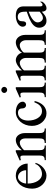

<svg xmlns="http://www.w3.org/2000/svg" viewBox="1106 -1842 746 2998"><g transform="rotate(-90 1479.0 -343.0)"><path d="M236.8 9.8Q194.3 9.8 157.2 -7.8Q120.1 -25.4 92.3 -55.4Q64.5 -85.4 48.3 -126Q32.2 -166.5 32.2 -212.9Q32.2 -268.6 46.9 -315.4Q61.5 -362.3 88.4 -396.5Q115.2 -430.7 153.3 -450Q191.4 -469.2 237.8 -469.2Q278.8 -469.2 313 -454.6Q347.2 -439.9 371.8 -414.8Q396.5 -389.6 410.2 -356Q423.8 -322.3 423.8 -284.2H111.8Q111.8 -237.8 122.8 -196.8Q133.8 -155.8 153.3 -125.5Q172.9 -95.2 200 -77.6Q227.1 -60.1 259.8 -60.1Q286.6 -60.1 312.5 -68.4Q338.4 -76.7 359.6 -90.8Q380.9 -105 396 -123.8Q411.1 -142.6 417 -164.1L435.1 -161.1Q426.3 -126 406.2 -94.7Q386.2 -63.5 359.4 -40.3Q332.5 -17.1 300.8 -3.7Q269 9.8 236.8 9.8ZM319.8 -308.1Q319.8 -334.5 311.5 -357.4Q303.2 -380.4 288.6 -397.7Q273.9 -415 254.2 -425Q234.4 -435.1 211.9 -435.1Q193.4 -435.1 176 -425Q158.7 -415 145.3 -397.7Q131.8 -380.4 122.8 -357.4Q113.8 -334.5 111.8 -308.1Z M549.8 -323.2Q549.8 -342.8 549.3 -356.7Q548.8 -370.6 546.1 -379.9Q543.5 -389.2 537.4 -393.6Q531.2 -397.9 520 -397.9Q512.2 -397.9 502.4 -396Q492.7 -394 479 -390.1L471.7 -408.2L608.9 -469.2H632.8V-376Q670.9 -422.9 711.7 -446Q752.4 -469.2 794.9 -469.2Q816.9 -469.2 835.9 -458.3Q855 -447.3 869.1 -428.5Q883.3 -409.7 891.6 -384.3Q899.9 -358.9 899.9 -330.1V-106.9Q899.9 -82.5 902.8 -65.7Q905.8 -48.8 913.6 -38.1Q921.4 -27.3 935.3 -22.7Q949.2 -18.1 971.7 -18.1V0H745.1V-18.1Q768.1 -18.1 782.2 -22.9Q796.4 -27.8 804 -38.6Q811.5 -49.3 814.2 -66.2Q816.9 -83 816.9 -106.9V-314.9Q816.9 -360.4 798.1 -383.8Q779.3 -407.2 750 -407.2Q736.8 -407.2 722.2 -402.6Q707.5 -397.9 692.1 -389.2Q676.8 -380.4 661.6 -368.2Q646.5 -356 632.8 -340.8V-106.9Q632.8 -82.5 635.7 -65.7Q638.7 -48.8 646.5 -38.1Q654.3 -27.3 668.5 -22.7Q682.6 -18.1 705.1 -18.1V0H478V-18.1Q501 -18.1 515.1 -22.9Q529.3 -27.8 536.9 -38.6Q544.4 -49.3 547.1 -66.2Q549.8 -83 549.8 -106.9Z M1209 9.8Q1168 9.8 1132.3 -8.1Q1096.7 -25.9 1069.8 -56.6Q1043 -87.4 1027.6 -128.9Q1012.2 -170.4 1012.2 -217.8Q1012.2 -270 1029.3 -315.9Q1046.4 -361.8 1075.7 -395.8Q1105 -429.7 1144.5 -449.5Q1184.1 -469.2 1229 -469.2Q1264.2 -469.2 1293.7 -460.9Q1323.2 -452.6 1344.7 -438Q1366.2 -423.3 1378.2 -403.3Q1390.1 -383.3 1390.1 -359.9Q1390.1 -349.6 1385.3 -340.3Q1380.4 -331.1 1372.6 -324Q1364.7 -316.9 1355 -313Q1345.2 -309.1 1335 -309.1Q1323.7 -309.1 1314.7 -313.5Q1305.7 -317.9 1299.3 -325.2Q1293 -332.5 1289.6 -341.6Q1286.1 -350.6 1286.1 -359.9Q1286.1 -376 1283 -389.6Q1279.8 -403.3 1272 -413.6Q1264.2 -423.8 1250.5 -429.4Q1236.8 -435.1 1215.8 -435.1Q1187.5 -435.1 1165 -422.6Q1142.6 -410.2 1127.2 -388.7Q1111.8 -367.2 1103.5 -338.4Q1095.2 -309.6 1095.2 -276.9Q1095.2 -232.9 1105.7 -193.4Q1116.2 -153.8 1135.3 -124.3Q1154.3 -94.7 1181.2 -77.4Q1208 -60.1 1241.2 -60.1Q1270.5 -60.1 1292.5 -69.6Q1314.5 -79.1 1331.1 -95.7Q1347.7 -112.3 1359.9 -134Q1372.1 -155.8 1381.8 -180.2L1400.9 -173.8Q1390.6 -130.4 1372.8 -96.2Q1355 -62 1330.6 -38.6Q1306.2 -15.1 1275.6 -2.7Q1245.1 9.8 1209 9.8Z M1574.2 -695.8Q1584 -695.8 1592.5 -692.1Q1601.1 -688.5 1607.7 -682.1Q1614.3 -675.8 1618.2 -667.5Q1622.1 -659.2 1622.1 -649.9Q1622.1 -640.6 1618.2 -632.3Q1614.3 -624 1607.7 -617.7Q1601.1 -611.3 1592.5 -607.7Q1584 -604 1574.2 -604Q1564.5 -604 1555.9 -607.7Q1547.4 -611.3 1540.8 -617.7Q1534.2 -624 1530.3 -632.3Q1526.4 -640.6 1526.4 -649.9Q1526.4 -659.2 1530.3 -667.5Q1534.2 -675.8 1540.8 -682.1Q1547.4 -688.5 1555.9 -692.1Q1564.5 -695.8 1574.2 -695.8ZM1533.2 -323.2Q1533.2 -342.8 1532.7 -356.7Q1532.2 -370.6 1529.5 -379.9Q1526.9 -389.2 1520.8 -393.6Q1514.6 -397.9 1503.4 -397.9Q1495.6 -397.9 1485.6 -396Q1475.6 -394 1462.4 -390.1L1455.1 -408.2L1592.3 -469.2H1616.2V-106.9Q1616.2 -82.5 1619.1 -65.7Q1622.1 -48.8 1629.9 -38.1Q1637.7 -27.3 1651.6 -22.7Q1665.5 -18.1 1688 -18.1V0H1460.9V-18.1Q1483.9 -18.1 1498 -22.9Q1512.2 -27.8 1520 -38.6Q1527.8 -49.3 1530.5 -66.2Q1533.2 -83 1533.2 -106.9Z M1795.9 -323.2Q1795.9 -342.8 1795.4 -356.7Q1794.9 -370.6 1792.2 -379.9Q1789.6 -389.2 1783.4 -393.6Q1777.3 -397.9 1766.1 -397.9Q1758.3 -397.9 1748.5 -396Q1738.8 -394 1725.1 -390.1L1717.8 -408.2L1855 -469.2H1878.9V-374Q1895 -393.1 1915 -410.4Q1935.1 -427.7 1956.3 -440.7Q1977.5 -453.6 1998.8 -461.4Q2020 -469.2 2039.1 -469.2Q2057.6 -469.2 2076.7 -461.9Q2095.7 -454.6 2111.8 -441.7Q2127.9 -428.7 2139.4 -410.9Q2150.9 -393.1 2154.8 -372.1Q2165.5 -392.1 2183.6 -409.9Q2201.7 -427.7 2223.9 -440.9Q2246.1 -454.1 2270.8 -461.7Q2295.4 -469.2 2318.8 -469.2Q2342.3 -469.2 2363.3 -457.8Q2384.3 -446.3 2399.7 -426.8Q2415 -407.2 2424.1 -380.9Q2433.1 -354.5 2433.1 -325.2V-106.9Q2433.1 -82.5 2435.8 -65.7Q2438.5 -48.8 2446.3 -38.1Q2454.1 -27.3 2468.3 -22.7Q2482.4 -18.1 2504.9 -18.1V0H2277.8V-18.1Q2300.8 -18.1 2314.9 -22.9Q2329.1 -27.8 2336.9 -38.6Q2344.7 -49.3 2347.4 -66.2Q2350.1 -83 2350.1 -106.9V-312Q2350.1 -331.5 2344 -348.9Q2337.9 -366.2 2327.6 -379.2Q2317.4 -392.1 2303.7 -399.7Q2290 -407.2 2274.9 -407.2Q2257.8 -407.2 2240.2 -402.1Q2222.7 -397 2206.5 -388.2Q2190.4 -379.4 2177.2 -367.4Q2164.1 -355.5 2156.2 -341.8V-106.9Q2156.2 -82.5 2158.9 -65.7Q2161.6 -48.8 2169.4 -38.1Q2177.2 -27.3 2191.4 -22.7Q2205.6 -18.1 2228 -18.1V0H2001V-18.1Q2023.9 -18.1 2038.1 -22.9Q2052.2 -27.8 2060.1 -38.6Q2067.9 -49.3 2070.6 -66.2Q2073.2 -83 2073.2 -106.9V-312Q2073.2 -331.5 2067.1 -348.9Q2061 -366.2 2050.8 -379.2Q2040.5 -392.1 2026.9 -399.7Q2013.2 -407.2 1998 -407.2Q1982.4 -407.2 1965.3 -401.9Q1948.2 -396.5 1932.1 -387.7Q1916 -378.9 1902.1 -366.9Q1888.2 -355 1878.9 -341.8V-106.9Q1878.9 -82.5 1881.8 -65.7Q1884.8 -48.8 1892.6 -38.1Q1900.4 -27.3 1914.6 -22.7Q1928.7 -18.1 1951.2 -18.1V0H1724.1V-18.1Q1747.1 -18.1 1761.2 -22.9Q1775.4 -27.8 1783 -38.6Q1790.5 -49.3 1793.2 -66.2Q1795.9 -83 1795.9 -106.9Z M2878.4 -86.9Q2878.4 -72.8 2883.8 -62.3Q2889.2 -51.8 2901.4 -51.8Q2918.5 -51.8 2929.9 -63.5Q2941.4 -75.2 2952.1 -91.8V-58.1Q2944.3 -44.4 2933.6 -32.2Q2922.9 -20 2909.4 -10.7Q2896 -1.5 2879.9 4.2Q2863.8 9.8 2845.2 9.8Q2832 9.8 2822.5 2.9Q2813 -3.9 2807.1 -14.4Q2801.3 -24.9 2798.3 -37.8Q2795.4 -50.8 2795.4 -63Q2780.8 -50.3 2766.6 -37.6Q2752.4 -24.9 2735.8 -14.2Q2719.2 -3.4 2699 3.2Q2678.7 9.8 2652.3 9.8Q2627.4 9.8 2607.7 1Q2587.9 -7.8 2574 -23.2Q2560.1 -38.6 2552.7 -59.6Q2545.4 -80.6 2545.4 -105Q2545.4 -131.8 2556.4 -154.1Q2567.4 -176.3 2586.2 -194.6Q2605 -212.9 2629.9 -227.8Q2654.8 -242.7 2682.4 -255.1Q2710 -267.6 2739 -277.8Q2768.1 -288.1 2795.4 -297.9V-326.2Q2795.4 -357.4 2789.8 -379.2Q2784.2 -400.9 2773.7 -414.1Q2763.2 -427.2 2748 -433.1Q2732.9 -439 2714.4 -439Q2693.4 -439 2679.9 -432.9Q2666.5 -426.8 2658.9 -417Q2651.4 -407.2 2648.7 -394.8Q2646 -382.3 2646 -369.1Q2646 -356.9 2644.3 -345.9Q2642.6 -335 2637.9 -326.4Q2633.3 -317.9 2625.2 -313Q2617.2 -308.1 2605 -308.1Q2585.4 -308.1 2573.2 -323.2Q2561 -338.4 2561 -361.8Q2561 -384.8 2574.7 -404.3Q2588.4 -423.8 2611.6 -438.2Q2634.8 -452.6 2665.3 -460.9Q2695.8 -469.2 2730 -469.2Q2771 -469.2 2799.3 -460.4Q2827.6 -451.7 2845.2 -435.8Q2862.8 -419.9 2870.6 -397.5Q2878.4 -375 2878.4 -347.2ZM2795.4 -268.1Q2768.6 -258.8 2739.3 -244.9Q2710 -231 2685.3 -213.4Q2660.6 -195.8 2644.5 -174.6Q2628.4 -153.3 2628.4 -128.9Q2628.4 -111.8 2634 -96.9Q2639.6 -82 2649.2 -70.6Q2658.7 -59.1 2670.9 -52.5Q2683.1 -45.9 2696.3 -45.9Q2710 -45.9 2722.7 -49.8Q2735.4 -53.7 2747.3 -60.8Q2759.3 -67.9 2771 -76.9Q2782.7 -85.9 2795.4 -96.2Z"/></g></svg>

Font: YBG Bobotsari
Style: Regular
Weight: 400
Designer: R.S. Wihananto
Foundry: R.S. Wihananto
Version: Version 2.0.1